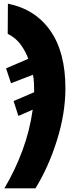

<svg xmlns="http://www.w3.org/2000/svg" viewBox="-20 -785 413 1045"><path d="M4 240H173Q244 125 290 -21.5Q336 -168 336 -305Q336 -501 254 -618Q172 -735 23 -765L22 -601Q68 -578 95 -539Q122 -500 134 -465L13 -413L40 -332L159 -378Q164 -358 165 -330.5Q166 -303 166 -283L54 -235L80 -154L158 -188Q142 -74 102.5 33Q63 140 4 240Z"/></svg>

Font: Noto Sans Display Condensed Black
Style: Italic
Weight: 900
Width: 3
Italic angle: -192°
Designer: Monotype Design Team
Foundry: Monotype Imaging Inc.
Version: Version 1.900